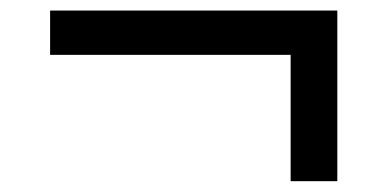

<svg xmlns="http://www.w3.org/2000/svg" viewBox="-20 -442 730 364"><path d="M531 -98.5V-338H75V-422H619.5V-98.5Z"/></svg>

Font: Encode Sans SemiExpanded SemiExpanded Medium
Style: Regular
Weight: 500
Width: 6
Designer: Multiple Designers
Foundry: Impallari Type
Version: Version 3.000; ttfautohint (v1.8.3) -l 8 -r 50 -G 200 -x 14 